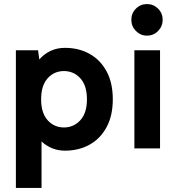

<svg xmlns="http://www.w3.org/2000/svg" viewBox="-20 -729 877 943"><path d="M58 194V-482H167L173 -437Q224 -494 299 -494Q367 -494 420 -464.5Q473 -435 503.5 -378.5Q534 -322 534 -241Q534 -161 503.5 -104.5Q473 -48 420 -18.5Q367 11 299 11Q234 11 184 -34V194ZM294 -103Q342 -103 374.5 -138.5Q407 -174 407 -241Q407 -309 374.5 -344.5Q342 -380 294 -380Q246 -380 214 -344.5Q182 -309 182 -241Q182 -174 214 -138.5Q246 -103 294 -103Z M640 0V-482H766V0ZM702 -554Q670 -554 647.5 -577Q625 -600 625 -632Q625 -664 647.5 -686.5Q670 -709 702 -709Q734 -709 756.5 -686.5Q779 -664 779 -632Q779 -600 756.5 -577Q734 -554 702 -554Z"/></svg>

Font: Zen Kaku Gothic Antique Black
Style: Regular
Weight: 900
Designer: Yoshimichi Ohira
Foundry: Positype
Version: Version 1.001